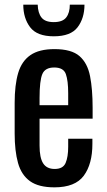

<svg xmlns="http://www.w3.org/2000/svg" viewBox="-20 -797 461 825"><path d="M214 8Q146 8 109 -18.5Q72 -45 57.5 -96.5Q43 -148 43 -223V-355Q43 -432 58 -483Q73 -534 110.5 -560Q148 -586 214 -586Q287 -586 321.5 -556Q356 -526 367 -469.5Q378 -413 378 -334V-287H150V-171Q150 -119 165.5 -95Q181 -71 215 -71Q251 -71 262 -97Q273 -123 273 -166V-201H377V-179Q377 -92 340 -42Q303 8 214 8ZM150 -345H273V-397Q273 -450 263 -478.5Q253 -507 213 -507Q174 -507 162 -479Q150 -451 150 -376ZM211 -641Q139 -641 109.5 -680Q80 -719 80 -777H142Q143 -741 158.5 -721.5Q174 -702 211 -702Q249 -702 264.5 -722Q280 -742 280 -777H343Q343 -719 313.5 -680Q284 -641 211 -641Z"/></svg>

Font: Oswald
Style: Regular
Weight: 400
Designer: Vernon Adams
Foundry: Vernon Adams
Version: Version 4.103; ttfautohint (v1.8.3)